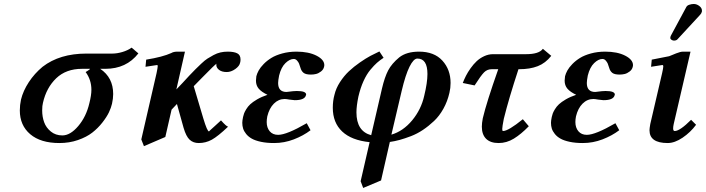

<svg xmlns="http://www.w3.org/2000/svg" viewBox="-20 -703 3530 960"><path d="M292 -25.9Q331.5 -25.9 371.3 -72.8Q411.1 -119.6 426.8 -187Q437 -227.1 437 -253.9Q437 -303.7 408.2 -342.8Q412.6 -345.2 415.8 -347.4Q418.9 -349.6 422.9 -352.1Q426.8 -354.5 428.7 -356.4Q430.7 -358.4 430.2 -358.9H390.1Q310.5 -358.9 261.2 -311.8Q211.9 -264.6 194.8 -189Q190.9 -174.8 190.9 -150.9Q190.9 -119.1 200.7 -92Q210.4 -64.9 234.1 -45.4Q257.8 -25.9 292 -25.9ZM192.9 -369.1Q278.3 -435.1 412.1 -435.1H542Q564.9 -435.1 591.6 -442.9Q618.2 -450.7 638.2 -464.8L671.9 -436Q611.8 -358.9 506.8 -358.9H481Q545.9 -315.4 545.9 -232.9Q545.9 -210 540 -184.1Q535.6 -164.6 524.7 -141.4Q513.7 -118.2 491.7 -90.1Q469.7 -62 441.2 -39.8Q412.6 -17.6 369.6 -2.7Q326.7 12.2 276.9 12.2Q183.1 12.2 131.1 -32Q79.1 -76.2 79.1 -150.9Q79.1 -177.7 85 -205.1Q95.7 -249 124 -292.2Q152.3 -335.4 192.9 -369.1Z M1180.7 -390.1Q1177.7 -373 1156.5 -357.9Q1135.3 -342.8 1113.8 -342.8Q1089.4 -342.8 1075.4 -353.5Q1061.5 -364.3 1061.5 -378.9Q1061.5 -382.8 1063 -384.8Q1054.7 -380.4 990.7 -314.9L948.7 -272L996.6 -110.8Q1016.1 -45.9 1024.9 -45.9Q1024.4 -45.9 1030.5 -51.5Q1036.6 -57.1 1053.2 -72Q1069.8 -86.9 1085 -101.1Q1112.8 -69.8 1120.6 -69.8Q1069.8 -21.5 1039.3 -4.6Q1008.8 12.2 973.6 12.2Q946.3 12.2 928.5 -4.2Q910.6 -20.5 897.9 -64L864.7 -183.1L837.9 -154.8L806.6 -18.1L699.7 27.8L686.5 -5.9L762.7 -336.9Q768.6 -365.2 768.6 -372.1Q768.6 -377.9 765.6 -377.9Q761.7 -377.9 707.5 -369.1L710.9 -404.8Q793 -418 836.9 -438Q847.7 -444.8 867.7 -444.8H904.8L861.8 -255.9Q869.1 -263.7 891.6 -287.1Q914.1 -310.5 926.8 -325.2Q947.8 -347.2 957.8 -357.2Q967.8 -367.2 986.1 -384.5Q1004.4 -401.9 1017.1 -409.9Q1029.8 -418 1047.4 -427.5Q1064.9 -437 1082.3 -440.9Q1099.6 -444.8 1118.7 -444.8Q1149.4 -444.8 1166 -436.5Q1182.6 -428.2 1182.6 -405.8Q1182.6 -396 1180.7 -390.1Z M1316.4 -121.1Q1313.5 -105.5 1313.5 -92.8Q1313.5 -64.5 1328.6 -46.6Q1343.8 -28.8 1370.6 -28.8Q1413.6 -28.8 1513.7 -86.9L1532.7 -51.8Q1496.6 -24.4 1449 -6.1Q1401.4 12.2 1350.6 12.2Q1313.5 12.2 1284.9 6.1Q1256.3 0 1239 -9.8Q1221.7 -19.5 1210.7 -33.2Q1199.7 -46.9 1195.6 -60.3Q1191.4 -73.7 1191.4 -88.9Q1191.4 -99.6 1195.3 -118.2Q1197.8 -127.9 1200.2 -135.3Q1202.6 -142.6 1210.9 -156.5Q1219.2 -170.4 1231.2 -181.6Q1243.2 -192.9 1265.6 -206.1Q1288.1 -219.2 1317.4 -229Q1287.6 -243.2 1273.7 -259.5Q1259.8 -275.9 1259.8 -299.8Q1259.8 -306.2 1261.7 -321.8Q1265.1 -335.4 1273.4 -350.6Q1281.7 -365.7 1298.3 -382.8Q1314.9 -399.9 1336.7 -413.3Q1358.4 -426.8 1391.4 -435.8Q1424.3 -444.8 1462.4 -444.8Q1522.9 -444.8 1562.3 -424.8Q1601.6 -404.8 1601.6 -377Q1601.6 -373 1600.6 -370.1Q1597.7 -355.5 1585 -345.7Q1572.3 -335.9 1559.8 -333Q1547.4 -330.1 1534.7 -330.1Q1508.8 -330.1 1497.8 -338.9Q1486.8 -347.7 1482.4 -363.8Q1478.5 -377 1475.3 -384.8Q1472.2 -392.6 1465.1 -400.4Q1458 -408.2 1448.7 -408.2Q1428.7 -408.2 1407.2 -387.5Q1385.7 -366.7 1375.5 -325.2Q1370.6 -299.8 1370.6 -288.1Q1370.6 -243.2 1412.6 -243.2Q1415.5 -244.1 1420.4 -244.1Q1448.7 -248 1464.4 -248Q1510.7 -248 1510.7 -230Q1510.7 -228 1509.8 -227.1Q1503.9 -202.1 1453.6 -202.1Q1453.1 -202.1 1426.8 -205.1Q1411.6 -208 1403.3 -208Q1372.6 -208 1349.4 -184.8Q1326.2 -161.6 1316.4 -121.1Z M2101.1 -224.1Q2117.2 -290 2117.2 -333Q2117.2 -410.2 2066.9 -410.2Q2047.9 -410.2 2027.6 -369.4Q2007.3 -328.6 1988.3 -248L1937 -29.8Q1995.6 -46.9 2040.8 -101.3Q2085.9 -155.8 2101.1 -224.1ZM1795.9 236.8 1783.2 203.1 1828.1 7.8Q1737.3 -1.5 1690.7 -45.7Q1644 -89.8 1644 -164.1Q1644 -199.2 1652.3 -229Q1659.7 -261.2 1679.9 -292.5Q1700.2 -323.7 1724.6 -346.7Q1749 -369.6 1779.3 -390.6Q1809.6 -411.6 1832.5 -423.8Q1855.5 -436 1877 -445.8L1897.9 -414.1Q1878.9 -401.4 1864.7 -388.9Q1850.6 -376.5 1831.8 -354Q1813 -331.5 1797.6 -297.6Q1782.2 -263.7 1772 -220.2Q1762.2 -172.9 1762.2 -141.1Q1762.2 -46.9 1835.9 -26.9L1890.1 -261.2Q1903.3 -317.4 1920.9 -351.1Q1938.5 -384.8 1976.1 -416Q2012.7 -444.8 2075.2 -444.8Q2150.9 -444.8 2191.9 -399.9Q2232.9 -355 2232.9 -288.1Q2232.9 -262.7 2227.1 -238.8Q2217.3 -195.8 2197 -159.4Q2176.8 -123 2150.1 -97.9Q2123.5 -72.8 2094.7 -53.5Q2065.9 -34.2 2034.7 -22.2Q2003.4 -10.3 1978.3 -3.4Q1953.1 3.4 1929.2 6.8L1885.3 199.2Z M2445.3 -432.1H2609.9Q2675.3 -432.1 2694.3 -459L2736.3 -423.8Q2707.5 -387.2 2668.7 -372.1Q2629.9 -356.9 2575.2 -356.9H2572.3Q2524.4 -211.4 2499 -108.9Q2491.2 -68.8 2491.2 -58.1Q2491.2 -47.9 2495.1 -47.9Q2521.5 -47.9 2594.2 -106.9L2624 -71.8Q2585 -31.7 2549.1 -9.8Q2513.2 12.2 2473.1 12.2Q2432.1 12.2 2410.6 -9Q2389.2 -30.3 2389.2 -69.8Q2389.2 -87.4 2394 -111.8Q2412.6 -190.9 2471.2 -356.9H2438Q2416 -356.9 2400.4 -341.3Q2384.8 -325.7 2353 -275.9L2293.9 -288.1Q2300.8 -306.2 2309.8 -324Q2318.8 -341.8 2333 -361.8Q2347.2 -381.8 2363.3 -397Q2379.4 -412.1 2400.9 -422.1Q2422.4 -432.1 2445.3 -432.1Z M2859.9 -121.1Q2856.9 -105.5 2856.9 -92.8Q2856.9 -64.5 2872.1 -46.6Q2887.2 -28.8 2914.1 -28.8Q2957 -28.8 3057.1 -86.9L3076.2 -51.8Q3040 -24.4 2992.4 -6.1Q2944.8 12.2 2894 12.2Q2856.9 12.2 2828.4 6.1Q2799.8 0 2782.5 -9.8Q2765.1 -19.5 2754.2 -33.2Q2743.2 -46.9 2739 -60.3Q2734.9 -73.7 2734.9 -88.9Q2734.9 -99.6 2738.8 -118.2Q2741.2 -127.9 2743.7 -135.3Q2746.1 -142.6 2754.4 -156.5Q2762.7 -170.4 2774.7 -181.6Q2786.6 -192.9 2809.1 -206.1Q2831.5 -219.2 2860.8 -229Q2831.1 -243.2 2817.1 -259.5Q2803.2 -275.9 2803.2 -299.8Q2803.2 -306.2 2805.2 -321.8Q2808.6 -335.4 2816.9 -350.6Q2825.2 -365.7 2841.8 -382.8Q2858.4 -399.9 2880.1 -413.3Q2901.9 -426.8 2934.8 -435.8Q2967.8 -444.8 3005.9 -444.8Q3066.4 -444.8 3105.7 -424.8Q3145 -404.8 3145 -377Q3145 -373 3144 -370.1Q3141.1 -355.5 3128.4 -345.7Q3115.7 -335.9 3103.3 -333Q3090.8 -330.1 3078.1 -330.1Q3052.2 -330.1 3041.3 -338.9Q3030.3 -347.7 3025.9 -363.8Q3022 -377 3018.8 -384.8Q3015.6 -392.6 3008.5 -400.4Q3001.5 -408.2 2992.2 -408.2Q2972.2 -408.2 2950.7 -387.5Q2929.2 -366.7 2918.9 -325.2Q2914.1 -299.8 2914.1 -288.1Q2914.1 -243.2 2956.1 -243.2Q2959 -244.1 2963.9 -244.1Q2992.2 -248 3007.8 -248Q3054.2 -248 3054.2 -230Q3054.2 -228 3053.2 -227.1Q3047.4 -202.1 2997.1 -202.1Q2996.6 -202.1 2970.2 -205.1Q2955.1 -208 2946.8 -208Q2916 -208 2892.8 -184.8Q2869.6 -161.6 2859.9 -121.1Z M3432.6 -444.8 3348.6 -83Q3345.7 -69.8 3345.7 -61Q3345.7 -47.9 3353.5 -47.9Q3379.4 -47.9 3435.5 -104L3460.4 -79.1Q3432.6 -41.5 3393.1 -14.6Q3353.5 12.2 3318.4 12.2Q3227.5 12.2 3227.5 -51.8Q3227.5 -60.5 3231.4 -83L3290.5 -336.9Q3296.4 -362.3 3296.4 -371.1Q3296.4 -377.9 3291.5 -377.9Q3289.6 -377.9 3235.4 -369.1L3238.8 -404.8Q3321.8 -420.9 3325.7 -421.9Q3332 -424.3 3345 -429.7Q3357.9 -435.1 3360.4 -436Q3382.3 -444.8 3395.5 -444.8ZM3448.7 -683.1Q3463.4 -683.1 3476.6 -673.1Q3489.7 -663.1 3489.7 -649.9V-646Q3487.8 -636.2 3480.5 -628.9L3367.7 -506.8Q3361.8 -500 3349.6 -500Q3343.8 -500 3337.6 -503.9Q3331.5 -507.8 3331.5 -513.2Q3331.5 -519 3334.5 -524.9L3411.6 -668Q3415.5 -675.8 3427 -679.4Q3438.5 -683.1 3448.7 -683.1Z"/></svg>

Font: Linux Libertine
Style: Bold Italic
Weight: 700
Italic angle: -11.5°
Designer: Philipp H. Poll
Foundry: Philipp H. Poll
Version: Version 4.0.5